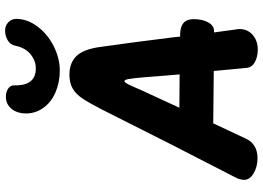

<svg xmlns="http://www.w3.org/2000/svg" viewBox="-156 -842 1010 737"><g transform="rotate(-90 348.5 -474.0)"><path d="M598 -157H592L604 -69Q605 -65 605 -59Q605 -28 582.5 -8.5Q560 11 526 11Q499 11 478.5 0Q458 -11 456 -31L444 -158L243 -160L184 -34Q163 10 109 10Q75 10 48.5 -6.5Q22 -23 27 -50Q29 -63 33 -70Q166 -327 296 -587Q321 -636 338.5 -662Q356 -688 377.5 -700Q399 -712 430 -712Q475 -712 501 -685.5Q527 -659 536 -596Q553 -477 573 -316L576 -287H583Q643 -287 643 -236Q643 -201 630.5 -179Q618 -157 598 -157ZM431 -289Q431 -285 424 -372L420 -424Q416 -470 413 -485.5Q410 -501 405 -501Q401 -501 395.5 -491Q390 -481 383 -465L368 -431L303 -290ZM281 -879Q281 -903 291 -923Q310 -956 345 -956Q363 -956 376 -947.5Q389 -939 389 -924V-911Q392 -841 454 -841Q483 -841 508 -861Q533 -881 541 -920Q545 -939 562 -949Q579 -959 599 -959Q618 -959 631 -946.5Q644 -934 644 -916Q644 -874 615 -835Q586 -796 539.5 -772.5Q493 -749 446 -749Q400 -749 362 -765.5Q324 -782 302.5 -812Q281 -842 281 -879Z"/></g></svg>

Font: Mali
Style: Bold Italic
Weight: 700
Italic angle: -10°
Version: Version 1.000; ttfautohint (v1.6)